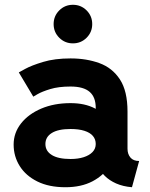

<svg xmlns="http://www.w3.org/2000/svg" viewBox="-20 -765 623 797"><path d="M251.5 12.2Q316.9 12.2 363.8 -12.3Q410.6 -36.9 435.8 -77.6Q460.9 -118.4 460.9 -167.2Q460.9 -216.1 438.7 -254.4Q416.5 -292.7 374.4 -314.8Q332.3 -336.9 272.9 -336.9Q204.6 -336.9 151.2 -314.2Q97.9 -291.5 67.3 -252.6Q36.6 -213.6 36.6 -164.8Q36.6 -116 61.8 -75.8Q86.9 -35.6 135 -11.7Q183.1 12.2 251.5 12.2ZM377.4 -167.2Q377.4 -147.7 364 -133.8Q350.6 -119.9 327 -112.4Q303.5 -105 272.9 -105Q221.7 -105 195.1 -121.5Q168.5 -137.9 168.5 -167.2Q168.5 -196.5 195.1 -213Q221.7 -229.5 272.9 -229.5Q307.1 -229.5 330.4 -222Q353.8 -214.6 365.6 -200.7Q377.4 -186.8 377.4 -167.2ZM509.3 -147.5V-301.8Q509.3 -387.2 477.8 -435.3Q446.3 -483.4 392.7 -502.9Q339.1 -522.5 272.9 -522.5Q207 -522.5 158.8 -507.9Q110.6 -493.4 84.4 -478.9Q58.1 -464.4 58.1 -464.4L118.2 -363.8Q118.2 -363.8 136.2 -374.3Q154.3 -384.8 188.7 -395.3Q223.1 -405.8 272.7 -405.8Q300.3 -405.8 320.1 -400.1Q339.8 -394.5 352.5 -383.3Q365.2 -372.1 371.3 -355.6Q377.4 -339.1 377.4 -316.9V-224.1L389.6 -214.1V-127.4L377.4 -115.7Q377.4 -95.7 387 -74.5Q396.5 -53.2 415.2 -34.7Q433.8 -16.1 462 -3.5Q490.2 9 527.8 12.2L557.6 -96.7Q533.4 -96.7 521.4 -111.1Q509.3 -125.5 509.3 -147.5ZM202.6 -665Q202.6 -631.6 226 -608.3Q249.3 -585 282.7 -585Q316.2 -585 339.5 -608.3Q362.8 -631.6 362.8 -665Q362.8 -698.5 339.5 -721.8Q316.2 -745.1 282.7 -745.1Q249.3 -745.1 226 -721.8Q202.6 -698.5 202.6 -665Z"/></svg>

Font: Giphurs
Style: Regular
Weight: 400
Version: Version 2.010